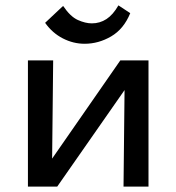

<svg xmlns="http://www.w3.org/2000/svg" viewBox="-20 -695 657 715"><path d="M135 0V-48L428 -470H486V-420L193 0ZM84 0V-470H178L173 0ZM440 0 445 -470H533V0ZM295 -532Q253 -532 214 -552Q175 -572 148 -610L215 -673Q242 -633 270 -620.5Q298 -608 322 -608Q352 -608 376.5 -624Q401 -640 421 -675L465 -646Q441 -587 394 -559.5Q347 -532 295 -532Z"/></svg>

Font: Ysabeau SC SemiBold
Style: Regular
Weight: 600
Designer: Christian Thalmann (Catharsis Fonts)
Version: Version 2.001;gftools[0.9.30]; featfreeze: smcp